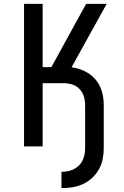

<svg xmlns="http://www.w3.org/2000/svg" viewBox="-20 -755 640 990"><path d="M297 215V131Q313 131 329.5 128Q346 125 360.5 117.5Q375 110 387 98.5Q399 87 406 72Q413 57 416 40.5Q419 24 419 8V-213Q419 -235 412.5 -257Q406 -279 390.5 -295.5Q375 -312 353.5 -319Q332 -326 309 -326H200V0H104V-735H200V-409H245L424 -735H530L349 -408Q373 -405 395.5 -397Q418 -389 437.5 -376Q457 -363 472.5 -345Q488 -327 497.5 -305Q507 -283 511 -260Q515 -237 515 -213V8Q515 37 509.5 65Q504 93 490 118Q476 143 455 162.5Q434 182 408 194Q382 206 353.5 210.5Q325 215 297 215Z"/></svg>

Font: Zed Mono Medium Extended
Style: Regular
Weight: 500
Width: 7
Monospace: yes
Designer: Belleve Invis
Foundry: Belleve Invis
Version: Version 1.0.0; ttfautohint (v1.8.4)